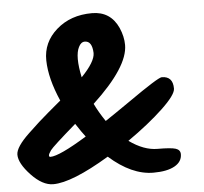

<svg xmlns="http://www.w3.org/2000/svg" viewBox="-52 -781 890 838"><g transform="rotate(-5 393.0 -361.5)"><path d="M491 -157Q555 -111 614.5 -111Q674 -111 694 -104.5Q714 -98 714 -79Q714 -46 681 -27.5Q648 -9 588 -9Q493 -9 395 -96Q230 3 148 3Q101 3 52 -49Q3 -101 3 -139Q3 -172 62 -228Q112 -276 154.5 -311.5Q197 -347 201.5 -351Q206 -355 210 -358Q166 -458 164.5 -537.5Q163 -617 225 -671.5Q287 -726 381 -726Q462 -726 496 -651Q513 -612 513 -575Q513 -479 354 -331Q371 -295 400 -252Q435 -275 510 -327Q644 -421 660 -421Q709 -421 709 -367Q709 -340 646.5 -281Q584 -222 491 -157ZM373 -552Q371 -605 339 -605Q322 -605 312 -584Q292 -545 312 -451Q373 -514 373 -552ZM146 -117Q185 -117 307 -192Q292 -211 266 -251Q162 -161 151 -145.5Q140 -130 140 -123.5Q140 -117 146 -117Z"/></g></svg>

Font: Kalam
Style: Bold
Weight: 700
Version: Version 2.001;PS 1.0;hotconv 1.0.79;makeotf.lib2.5.61930; tt